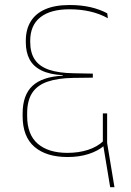

<svg xmlns="http://www.w3.org/2000/svg" viewBox="-20 -650 534 785"><path d="M256.5 -8Q303.5 -8 341.8 -20.2Q380 -32.5 405.5 -54L403 -73.5Q377.5 -49.5 339.5 -37.2Q301.5 -25 255.5 -25Q178 -25 134.5 -62.2Q91 -99.5 91 -176V-186Q91 -238.5 111.5 -270Q132 -301.5 174 -316Q216 -330.5 279.5 -331.5L359.5 -332.5V-349L280.5 -350.5Q219 -351.5 180 -365Q141 -378.5 122.2 -406.5Q103.5 -434.5 103.5 -479V-483Q103.5 -546.5 144.8 -579.2Q186 -612 264 -612Q308.5 -612 347.5 -603.2Q386.5 -594.5 421 -575.5L418.5 -595.5Q388 -612 349.5 -620.8Q311 -629.5 264.5 -629.5Q205 -629.5 165.2 -612.2Q125.5 -595 105.5 -562.2Q85.5 -529.5 85.5 -483V-477.5Q85.5 -436.5 100.8 -407.5Q116 -378.5 149.5 -362Q183 -345.5 237 -342.5V-340.5Q153 -336.5 112.8 -299Q72.5 -261.5 72.5 -185.5V-175.5Q72.5 -91 121 -49.5Q169.5 -8 256.5 -8ZM418 -186.5H400.5V-57.5L402 -56.5L430.5 115.5H448L418 -65.5Z"/></svg>

Font: Anek Devanagari Medium Thin
Style: Regular
Weight: 250
Version: Version 1.003